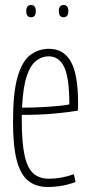

<svg xmlns="http://www.w3.org/2000/svg" viewBox="-20 -737 358 767"><path d="M171 10Q123 10 92 -15.5Q61 -41 46.5 -98Q32 -155 32 -251Q32 -366 50 -429Q68 -492 100.5 -517Q133 -542 176 -542Q234 -542 263 -491Q292 -440 292 -323Q292 -318 291.5 -308Q291 -298 291 -295Q262 -290 204 -284Q146 -278 67 -278Q67 -267 67 -256Q67 -166 78.5 -115Q90 -64 114 -43.5Q138 -23 176 -23Q224 -23 275 -41L282 -10Q229 10 171 10ZM68 -307Q108 -307 147 -309Q186 -311 215.5 -314Q245 -317 257 -320Q257 -426 236.5 -469Q216 -512 174 -512Q149 -512 126 -495.5Q103 -479 87.5 -435Q72 -391 68 -307ZM234 -668Q215 -668 215 -693Q215 -717 234 -717Q253 -717 253 -693Q253 -668 234 -668ZM104 -668Q85 -668 85 -693Q85 -717 104 -717Q123 -717 123 -693Q123 -668 104 -668Z"/></svg>

Font: Georama Condensed ExtraLight
Style: Regular
Weight: 200
Width: 3
Designer: Jean-Baptiste Levee
Foundry: Production Type
Version: Version 1.000